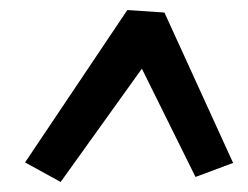

<svg xmlns="http://www.w3.org/2000/svg" viewBox="-20 -818 495 383"><path d="M234 -798 308 -793 445 -493 370 -465 263 -681 101 -455 30 -494Z"/></svg>

Font: ZCOOL KuaiLe
Style: Regular
Weight: 400
Designer: Lui Bingke
Foundry: ZCOOL
Version: Version 2.000